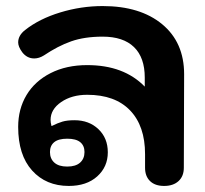

<svg xmlns="http://www.w3.org/2000/svg" viewBox="-20 -604 678 634"><path d="M40 -185Q40 -244 67.5 -290Q95 -336 147 -362.5Q199 -389 268 -389Q389 -389 458 -318V-348Q458 -414 422.5 -448.5Q387 -483 319 -483Q259 -483 215 -467.5Q171 -452 125 -421Q109 -411 93 -411Q69 -411 53 -432Q40 -450 40 -464Q40 -487 63 -505Q110 -542 179 -563Q248 -584 319 -584Q443 -584 515.5 -524Q588 -464 588 -359L587 -50Q587 -22 569.5 -6Q552 10 522 10Q492 10 475.5 -6Q459 -22 459 -50V-95Q459 -188 409.5 -239.5Q360 -291 268 -291Q217 -291 182 -267Q147 -243 147 -208Q147 -199 150 -188H151Q171 -198 186.5 -202.5Q202 -207 226 -207Q274 -207 305 -177.5Q336 -148 336 -101Q336 -53 301 -21.5Q266 10 207 10Q132 10 86 -41Q40 -92 40 -185ZM259 -102Q259 -123 245 -134.5Q231 -146 202 -146Q173 -146 159 -134.5Q145 -123 145 -102Q145 -80 159.5 -67Q174 -54 202 -54Q230 -54 244.5 -67Q259 -80 259 -102Z"/></svg>

Font: Kodchasan
Style: Bold
Weight: 700
Designer: Katatrad Aksorn Co.,Ltd.
Foundry: Cadson Demak Co.,Ltd.
Version: Version 1.000; ttfautohint (v1.6)